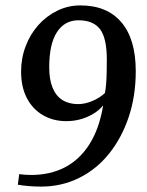

<svg xmlns="http://www.w3.org/2000/svg" viewBox="-20 -680 542 710"><path d="M132 10Q107 10 84.5 8Q62 6 46 3L51 -36Q75 -33 95 -33Q166 -33 220.5 -61.5Q275 -90 311 -147Q347 -204 361 -288L359 -289Q358 -286 356 -284Q354 -282 351 -279Q339 -267 319.5 -256Q300 -245 276 -238.5Q252 -232 225 -232Q177 -232 139 -254Q101 -276 79.5 -317Q58 -358 58 -415Q58 -465 75 -509.5Q92 -554 122 -587.5Q152 -621 192 -640.5Q232 -660 277 -660Q376 -660 429 -597.5Q482 -535 482 -417Q482 -325 456 -247.5Q430 -170 383.5 -112Q337 -54 272.5 -22Q208 10 132 10ZM269 -295Q294 -295 321.5 -306.5Q349 -318 368 -336Q371 -351 372.5 -370.5Q374 -390 374.5 -412.5Q375 -435 375 -460Q375 -539 350 -572Q325 -605 270 -605Q219 -605 190.5 -561Q162 -517 162 -431Q162 -386 174.5 -355.5Q187 -325 211 -310Q235 -295 269 -295Z"/></svg>

Font: Faustina Light Medium
Style: Italic
Weight: 500
Italic angle: -8°
Version: Version 1.200